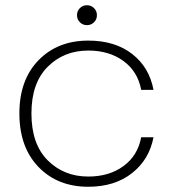

<svg xmlns="http://www.w3.org/2000/svg" viewBox="-20 -705 661 733"><path d="M54 -272Q54 -400 127 -475Q200 -550 317 -550Q419 -550 484.5 -499Q550 -448 566 -362H519Q506 -432 451.5 -472Q397 -512 317 -512Q224 -512 162 -450Q100 -388 100 -272Q100 -155 162 -93Q224 -31 317 -31Q397 -31 451.5 -71Q506 -111 519 -181H566Q550 -96 484 -44Q418 8 317 8Q200 8 127 -67.5Q54 -143 54 -272ZM339 -620Q328 -609 312 -609Q296 -609 285 -620Q274 -631 274 -647Q274 -663 285 -674Q296 -685 312 -685Q328 -685 339 -674Q350 -663 350 -647Q350 -631 339 -620Z"/></svg>

Font: Poppins ExtraLight
Style: Regular
Weight: 275
Designer: Ninad Kale (Devanagari), Jonny Pinhorn (Latin)
Foundry: Indian Type Foundry
Version: Version 3.200;PS 1.000;hotconv 16.6.54;makeotf.lib2.5.65590